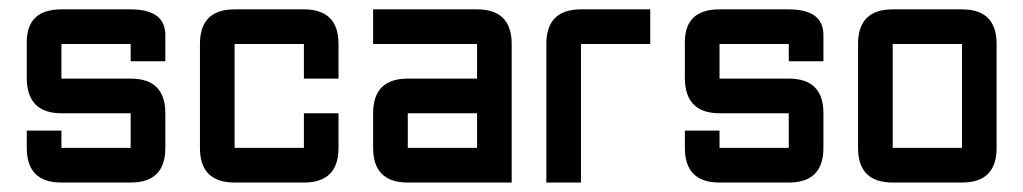

<svg xmlns="http://www.w3.org/2000/svg" viewBox="-20 -447 2164 406"><path d="M36.6 -170.9H109.9V-134.3H256.3V-207.5H109.9Q36.6 -207.5 36.6 -282.7V-357.9Q36.6 -427.2 109.9 -427.2H256.3Q329.6 -427.2 329.6 -372.6V-317.4H256.3V-354H109.9V-280.8H256.3Q329.6 -280.8 329.6 -207.5V-134.3Q329.6 -61 256.3 -61H109.9Q36.6 -61 36.6 -134.3Z M622.6 -61H476.1Q402.8 -61 402.8 -134.3V-354Q402.8 -427.2 476.1 -427.2H622.6Q695.8 -427.2 695.8 -354V-280.8H622.6V-354H476.1V-134.3H622.6V-207.5H695.8V-134.3Q695.8 -61 622.6 -61Z M1062 -61H842.3Q769 -61 769 -134.3V-207.5Q769 -280.8 842.3 -280.8H988.8V-354H769V-427.2H988.8Q1062 -427.2 1062 -354ZM842.3 -134.3H988.8V-207.5H842.3Z M1208.5 -427.2H1355V-354H1208.5V-61H1135.3V-354Q1135.3 -427.2 1208.5 -427.2Z M1428.2 -170.9H1501.5V-134.3H1647.9V-207.5H1501.5Q1428.2 -207.5 1428.2 -282.7V-357.9Q1428.2 -427.2 1501.5 -427.2H1647.9Q1721.2 -427.2 1721.2 -372.6V-317.4H1647.9V-354H1501.5V-280.8H1647.9Q1721.2 -280.8 1721.2 -207.5V-134.3Q1721.2 -61 1647.9 -61H1501.5Q1428.2 -61 1428.2 -134.3Z M2014.2 -61H1867.7Q1794.4 -61 1794.4 -134.3V-354Q1794.4 -427.2 1867.7 -427.2H2014.2Q2087.4 -427.2 2087.4 -354V-134.3Q2087.4 -61 2014.2 -61ZM2014.2 -134.3V-354H1867.7V-134.3Z"/></svg>

Font: BabelStone Khitan Seal Glyphs
Style: Regular
Weight: 400
Designer: Andrew West
Foundry: BabelStone
Version: Version 1.004